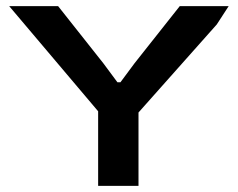

<svg xmlns="http://www.w3.org/2000/svg" viewBox="-20 -608 778 628"><path d="M301 0V-244L10 -588H170L318 -401L364 -339H374L420 -401L568 -588H728L689 -528L433 -240V0Z"/></svg>

Font: Goldman
Style: Regular
Weight: 400
Designer: Jaikishan Patel
Version: Version 1.000; ttfautohint (v1.8.3)